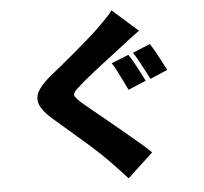

<svg xmlns="http://www.w3.org/2000/svg" viewBox="-60 -899 1120 1055"><g transform="rotate(-5 500.0 -372.0)"><path d="M664 -584Q678 -565 693.5 -536.5Q709 -508 723.5 -480Q738 -452 747 -434L649 -393Q639 -414 625 -442Q611 -470 597 -498Q583 -526 569 -546ZM787 -633Q800 -614 816 -585Q832 -556 846.5 -528.5Q861 -501 870 -483L774 -442Q763 -463 748.5 -491Q734 -519 719 -546.5Q704 -574 690 -593ZM734 -711Q706 -691 681 -672Q656 -653 635 -636Q612 -618 579 -593Q546 -568 510 -540Q474 -512 441 -485.5Q408 -459 385 -438Q360 -417 352 -404Q344 -391 353 -378.5Q362 -366 386 -344Q406 -327 439 -300Q472 -273 513 -239.5Q554 -206 596.5 -170.5Q639 -135 678.5 -101.5Q718 -68 748 -39L607 92Q583 65 558 39Q533 13 509 -12Q488 -34 453.5 -66Q419 -98 377.5 -134Q336 -170 294.5 -206Q253 -242 219 -271Q168 -315 152.5 -352Q137 -389 156.5 -426Q176 -463 229 -506Q259 -530 296 -560.5Q333 -591 371.5 -623.5Q410 -656 445 -686.5Q480 -717 505 -741Q530 -766 555 -791Q580 -816 593 -836Z"/></g></svg>

Font: Noto Sans SC Black
Style: Regular
Weight: 900
Designer: Ryoko NISHIZUKA  (kana, bopomofo & ideographs); Paul D. Hunt (Latin, Greek & Cyrillic); Sandoll Communications , Soo-you
Foundry: Adobe
Version: Version 2.004-H2;hotconv 1.0.118;makeotfexe 2.5.65603